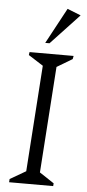

<svg xmlns="http://www.w3.org/2000/svg" viewBox="-57 -861 406 894"><g transform="rotate(5 146.0 -414.0)"><path d="M21 0 22 -15 96 -58 130 -554 61 -598 63 -612H269L266 -597L194 -554L160 -58L228 -13L227 0ZM132 -661 222 -828 285 -803 152 -661Z"/></g></svg>

Font: Ancizar Serif Light
Style: Italic
Weight: 300
Italic angle: -4°
Designer: Cesar Puertas, Viviana Monsalve, Julian Moncada, Julian Prieto, Jose Castro, Felipe Aragon, Mariel Hernandez, Sara Alarc
Version: Version 8.100